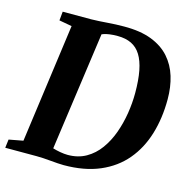

<svg xmlns="http://www.w3.org/2000/svg" viewBox="-121 -859 962 975"><g transform="rotate(15 360.0 -371.0)"><path d="M92 -743H242Q283.5 -744 327 -747.5Q370.5 -751 413 -751Q498.5 -751.5 557.5 -728.8Q616.5 -706 652.8 -665Q689 -624 705.5 -569.5Q722 -515 722 -451Q722 -351.5 696.5 -267.5Q671 -183.5 619 -121.8Q567 -60 487 -25.8Q407 8.5 298 8.5Q284 8.5 266.2 7.2Q248.5 6 229 4.2Q209.5 2.5 190.5 1.2Q171.5 0 154.5 0H-11L-5.5 -44.5L69 -58.5L154.5 -684L87.5 -696ZM220.5 -27 205 -68.5Q209 -65.5 225.5 -60.2Q242 -55 264 -51Q286 -47 304.5 -47Q359 -47 400.5 -70.8Q442 -94.5 471.2 -135Q500.5 -175.5 518.8 -226.2Q537 -277 545.8 -332Q554.5 -387 554.5 -439Q554.5 -507 545 -555.8Q535.5 -604.5 516.2 -635.5Q497 -666.5 466.8 -681.2Q436.5 -696 394 -696Q369.5 -696 352 -693.5Q334.5 -691 322.8 -687Q311 -683 303.5 -679L315.5 -707Z"/></g></svg>

Font: Merriweather 36pt ExtraBold
Style: Italic
Weight: 800
Italic angle: -7.8°
Version: Version 2.101